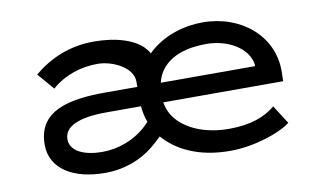

<svg xmlns="http://www.w3.org/2000/svg" viewBox="-61 -662 1357 798"><g transform="rotate(-10 617.5 -263.0)"><path d="M325 10C410 10 479 -20 528 -59C546 -74 561 -87 574 -100C601 -69 635 -43 678 -24C729 -1 787 10 854 10C952 10 1064 -27 1110 -63L1060 -141C1017 -105 956 -81 864 -81C776 -81 695 -108 647 -163C629 -184 618 -208 613 -237H1119L1120 -281C1120 -429 993 -536 831 -536C750 -536 672 -510 613 -461C608 -456 602 -451 597 -446C596 -450 594 -454 591 -457C552 -514 459 -536 373 -536C267 -536 185 -498 117 -442L177 -372C233 -421 303 -442 371 -442C435 -442 518 -401 518 -342V-319H383C229 -319 97 -292 97 -149C97 -45 193 10 325 10ZM617 -319C622 -340 630 -357 641 -372C681 -425 751 -445 831 -445C921 -445 1005 -397 1015 -326V-319ZM534 -169C525 -159 514 -148 500 -137C460 -105 398 -78 329 -78C254 -78 194 -103 194 -155C194 -222 290 -237 370 -237H519C521 -213 526 -190 534 -169Z"/></g></svg>

Font: Lexend Peta
Style: Regular
Weight: 400
Designer: Bonnie Shaver-Troup, Thomas Jockin
Foundry: Lexend
Version: Version 1.007